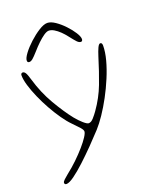

<svg xmlns="http://www.w3.org/2000/svg" viewBox="-146 -701 781 962"><g transform="rotate(-20 244.0 -220.0)"><path d="M40.5 175Q34.5 175 32.2 172Q30 169 30 165.5Q30 159 40 149.8Q50 140.5 63 130Q92.5 107 119.5 81Q146.5 55 168 30.2Q189.5 5.5 202 -13.8Q214.5 -33 214.5 -42.5Q214.5 -50.5 202 -64.8Q189.5 -79 168.5 -100Q148.5 -120 127 -150.8Q105.5 -181.5 85.2 -217.8Q65 -254 49 -290.5Q33 -327 23.5 -359Q14 -391 14 -413.5Q14 -417.5 15.5 -420.2Q17 -423 19.2 -424.2Q21.5 -425.5 23.5 -425.5Q32 -425.5 38.2 -416.2Q44.5 -407 53 -377.5Q75.5 -300.5 113.5 -235.5Q151.5 -170.5 186.5 -126.5Q204 -105 222.2 -89Q240.5 -73 249 -73Q262 -73 275.5 -88.2Q289 -103.5 299.5 -118.5Q339.5 -175 362.8 -236.2Q386 -297.5 408.5 -371Q416.5 -396.5 424.2 -413.2Q432 -430 439.5 -430Q445 -430 447.2 -425.5Q449.5 -421 449.5 -415Q449.5 -380.5 438.2 -338.5Q427 -296.5 408.2 -251.8Q389.5 -207 366.8 -164.8Q344 -122.5 320 -87Q296 -51.5 275 -28.5Q247.5 1.5 213 36.8Q178.5 72 144.5 103.5Q110.5 135 82.8 155Q55 175 40.5 175ZM74.5 -463Q64 -463 64 -474Q64 -487 81.5 -510.5Q99 -534 125.5 -558.2Q152 -582.5 179 -599.5Q206 -616.5 224.5 -616.5Q243 -616.5 266.2 -600.8Q289.5 -585 311.2 -562Q333 -539 347 -516.8Q361 -494.5 361 -481.5Q361 -476 358.5 -472.8Q356 -469.5 352 -469.5Q342 -469.5 332 -480Q322 -490.5 303 -515Q290.5 -531.5 275.8 -545.8Q261 -560 246.2 -568.8Q231.5 -577.5 218.5 -577.5Q207.5 -577.5 191.5 -566.5Q175.5 -555.5 157.8 -538.5Q140 -521.5 123.5 -502.5Q103 -479.5 93 -471.2Q83 -463 74.5 -463Z"/></g></svg>

Font: Gluten Thin Thin
Style: Regular
Weight: 250
Version: Version 1.300